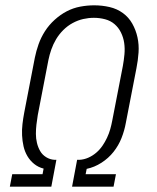

<svg xmlns="http://www.w3.org/2000/svg" viewBox="-20 -702 590 722"><path d="M17 0 26 -47H140L144 -68Q124 -73 108.5 -85.5Q93 -98 83 -115Q73 -132 68.5 -152Q64 -172 63 -193Q62 -214 64.5 -235.5Q67 -257 71 -278L111 -485Q116 -510 125 -535.5Q134 -561 149 -584.5Q164 -608 185.5 -627.5Q207 -647 231 -659.5Q255 -672 281.5 -677Q308 -682 334 -682Q364 -682 392 -675.5Q420 -669 442 -653Q464 -637 477.5 -613Q491 -589 497 -561.5Q503 -534 501 -504.5Q499 -475 493 -445L453 -239Q448 -211 437 -183Q426 -155 407 -131Q388 -107 361.5 -90Q335 -73 306 -67L302 -47H416L407 0H251L270 -101H279Q296 -102 312 -109Q328 -116 341.5 -127.5Q355 -139 365 -153.5Q375 -168 382.5 -184Q390 -200 394.5 -216Q399 -232 402 -248L442 -454Q446 -476 448 -498Q450 -520 447 -540.5Q444 -561 435 -579.5Q426 -598 411 -611Q396 -624 375.5 -629.5Q355 -635 333 -635Q313 -635 293 -630.5Q273 -626 253.5 -615.5Q234 -605 218 -589Q202 -573 191 -554.5Q180 -536 173 -516Q166 -496 162 -476L122 -269Q119 -251 117 -233.5Q115 -216 115 -198.5Q115 -181 119 -164.5Q123 -148 131 -134Q139 -120 153.5 -111Q168 -102 185 -101H192L173 0Z"/></svg>

Font: Lode Dark
Style: Italic
Weight: 400
Italic angle: -11°
Monospace: yes
Designer: Belleve Invis
Foundry: Belleve Invis
Version: Version 29.2.0; ttfautohint (v1.8.3)